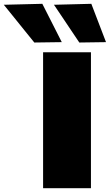

<svg xmlns="http://www.w3.org/2000/svg" viewBox="-175 -987 576 1007"><path d="M51 0Q51 -55.5 51 -108.2Q51 -161 51 -229V-474Q51 -545.5 51 -600.5Q51 -655.5 51 -713H302Q302 -655.5 302 -600.5Q302 -545.5 302 -474V-229Q302 -161 302 -108.2Q302 -55.5 302 0ZM5 -764Q-20.5 -795.5 -46.8 -828Q-73 -860.5 -100 -894Q-127 -927.5 -155 -962L47 -967Q73 -916 98.2 -866.2Q123.5 -816.5 149 -766ZM241 -764Q220 -795.5 198 -828Q176 -860.5 153.8 -894Q131.5 -927.5 108 -962L304 -967Q323.5 -916 342.5 -866.5Q361.5 -817 381 -766Z"/></svg>

Font: Commissioner Thin Black
Style: Regular
Weight: 900
Version: Version 1.000